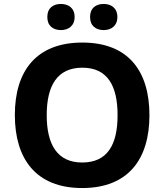

<svg xmlns="http://www.w3.org/2000/svg" viewBox="-20 -940 831 970"><path d="M219 -854C219 -809 249 -788 288 -788C325 -788 357 -809 357 -854C357 -900 325 -920 288 -920C249 -920 219 -900 219 -854ZM435 -854C435 -809 465 -788 504 -788C541 -788 573 -809 573 -854C573 -900 541 -920 504 -920C465 -920 435 -900 435 -854ZM735 -358C735 -580 629 -725 396 -725C162 -725 55 -580 55 -359C55 -137 162 10 395 10C629 10 735 -137 735 -358ZM216 -358C216 -507 269 -598 396 -598C523 -598 574 -507 574 -358C574 -209 523 -119 395 -119C270 -119 216 -209 216 -358Z"/></svg>

Font: Noto Sans Myanmar UI
Style: Bold
Weight: 700
Designer: Monotype Design Team
Foundry: Monotype Imaging Inc.
Version: Version 2.103